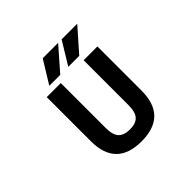

<svg xmlns="http://www.w3.org/2000/svg" viewBox="-226 -1201 1452 1452"><g transform="rotate(-45 500.0 -475.0)"><path d="M230.5 -260.7V-732.4H380.9V-252.9Q380.9 -177.7 410.6 -146Q440.4 -114.3 503.4 -114.3Q566.4 -114.3 595.7 -146Q625 -177.7 625 -252.9V-732.4H772.5V-260.7Q772.5 11.7 501.5 11.7Q230.5 11.7 230.5 -260.7ZM417 -961.9H582L421.9 -779.3H304.7ZM619.1 -961.9H786.1L625 -779.3H507.8Z"/></g></svg>

Font: Gen Shin Gothic Monospace Bold
Style: Bold
Weight: 700
Designer: [Source Han Sans]
Ryoko NISHIZUKA  (kana & ideographs); Paul D. Hunt (Latin, Greek & Cyrillic); Wenlong ZHANG  (bopomofo
Version: Version 1.002.20150607